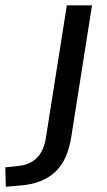

<svg xmlns="http://www.w3.org/2000/svg" viewBox="-135 -511 404 724"><path d="M-113 193 -115 120 -68 115Q-23 111 3.5 85Q30 59 38 9L117 -491H212L134 4Q127 49 112 82Q97 115 73 137.5Q49 160 15 173Q-19 186 -64 189Z"/></svg>

Font: Nunito Sans 10pt Medium
Style: Italic
Weight: 500
Italic angle: -9°
Designer: Vernon Adams
Foundry: Vernon Adams
Version: Version 3.101;gftools[0.9.27]